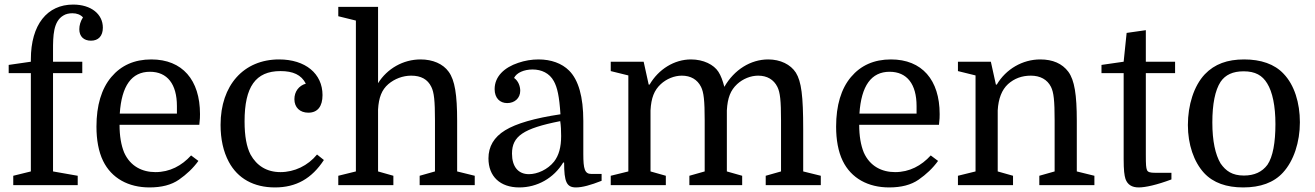

<svg xmlns="http://www.w3.org/2000/svg" viewBox="-20 -810 5753 840"><path d="M115 -490V-60L38 -41V0H320V-41L212 -60V-490H340V-540H212V-590C212 -653 213 -716 257 -742C268 -749 282 -752 297 -752C316 -752 332 -746 343 -734C332 -717 327 -699 327 -682C327 -650 347 -632 378 -632C410 -632 430 -652 430 -689C430 -748 379 -790 300 -790C187 -790 115 -703 115 -550V-540L18 -526V-490Z M852 -264C855 -291 855 -298 855 -311C855 -460 778 -550 642 -550C568 -550 510 -524 467 -473C424 -422 402 -349 402 -256C402 -199 411 -147 431 -106C468 -30 542 10 634 10C687 10 730 -1 763 -24C796 -47 825 -74 848 -106L816 -130C775 -85 723 -57 660 -57C603 -57 550 -82 523 -143C510 -175 503 -215 503 -264ZM636 -496C712 -496 754 -442 754 -346V-313H504C512 -435 556 -496 636 -496Z M1201 -550C1046 -550 945 -437 945 -264C945 -201 957 -147 981 -102C1020 -29 1090 10 1183 10C1276 10 1344 -29 1397 -110L1367 -134C1327 -85 1268 -57 1207 -57C1147 -57 1103 -85 1076 -134C1059 -167 1050 -214 1050 -279C1050 -430 1098 -499 1207 -499C1262 -499 1298 -483 1318 -444C1287 -435 1268 -409 1268 -376C1268 -340 1292 -317 1329 -317C1370 -317 1391 -345 1391 -394C1391 -488 1316 -550 1201 -550Z M1816 -41V0H2057V-41L1980 -60V-281C1980 -396 1970 -459 1943 -496C1918 -531 1873 -550 1820 -550C1744 -550 1674 -510 1634 -446V-780H1460V-739L1537 -720V-60L1460 -41V0H1701V-41L1634 -60V-331C1637 -383 1650 -417 1679 -442C1706 -465 1742 -479 1779 -479C1822 -479 1851 -463 1867 -430C1879 -406 1883 -370 1883 -283V-60Z M2117 -117C2117 -38 2168 10 2252 10C2331 10 2403 -31 2444 -99H2448C2448 -14 2459 10 2500 10C2527 10 2564 0 2612 -19V-49H2567C2538 -49 2532 -71 2532 -136V-281C2532 -386 2511 -460 2470 -501C2438 -533 2391 -550 2336 -550C2306 -550 2276 -545 2247 -535C2187 -515 2144 -476 2144 -420C2144 -381 2167 -359 2199 -359C2231 -359 2256 -380 2256 -413C2256 -432 2248 -456 2229 -469C2240 -492 2273 -506 2310 -506C2349 -506 2384 -490 2403 -455C2418 -428 2427 -389 2432 -310C2319 -293 2239 -270 2190 -240C2141 -210 2117 -169 2117 -117ZM2294 -48C2247 -48 2220 -81 2220 -138C2220 -214 2269 -248 2431 -280C2434 -260 2435 -238 2435 -215C2435 -166 2425 -130 2404 -103C2376 -68 2331 -48 2294 -48Z M2652 -41V0H2893V-41L2826 -60V-327C2829 -382 2842 -415 2871 -442C2896 -465 2930 -479 2963 -479C3002 -479 3031 -462 3047 -430C3059 -406 3063 -370 3063 -283V-60L2996 -41V0H3227V-41L3160 -60V-327C3163 -382 3176 -415 3205 -442C3230 -465 3264 -479 3297 -479C3336 -479 3365 -462 3381 -430C3393 -406 3397 -370 3397 -283V-60L3330 -41V0H3571V-41L3494 -60V-245C3494 -391 3486 -453 3462 -492C3439 -528 3394 -550 3341 -550C3264 -550 3192 -505 3149 -430C3142 -457 3134 -479 3123 -496C3103 -527 3058 -550 3003 -550C2930 -550 2861 -507 2822 -440H2818L2796 -540H2652V-499L2729 -480V-60Z M4088 -264C4091 -291 4091 -298 4091 -311C4091 -460 4014 -550 3878 -550C3804 -550 3746 -524 3703 -473C3660 -422 3638 -349 3638 -256C3638 -199 3647 -147 3667 -106C3704 -30 3778 10 3870 10C3923 10 3966 -1 3999 -24C4032 -47 4061 -74 4084 -106L4052 -130C4011 -85 3959 -57 3896 -57C3839 -57 3786 -82 3759 -143C3746 -175 3739 -215 3739 -264ZM3872 -496C3948 -496 3990 -442 3990 -346V-313H3740C3748 -435 3792 -496 3872 -496Z M4171 -41V0H4412V-41L4345 -60V-327C4348 -379 4363 -417 4390 -442C4418 -467 4451 -479 4490 -479C4531 -479 4562 -462 4578 -430C4590 -406 4594 -370 4594 -283V-60L4527 -41V0H4768V-41L4691 -60V-281C4691 -396 4681 -459 4654 -496C4627 -532 4586 -550 4531 -550C4454 -550 4381 -508 4341 -440H4337L4315 -540H4171V-499L4248 -480V-60Z M4896 -490V-114C4896 -65 4899 -43 4904 -27C4913 -2 4932 10 4962 10C4991 10 5041 -1 5105 -25V-54H5035C5011 -54 5002 -57 4998 -66C4994 -77 4993 -88 4993 -133V-490H5121V-540H4993V-678L4909 -666L4896 -540L4799 -526V-490Z M5667 -275C5667 -360 5643 -438 5596 -487C5556 -530 5496 -550 5423 -550C5350 -550 5294 -530 5251 -485C5203 -434 5177 -350 5177 -263C5177 -178 5203 -102 5248 -53C5288 -10 5346 10 5419 10C5494 10 5553 -11 5593 -55C5640 -106 5667 -188 5667 -275ZM5284 -274C5284 -355 5296 -415 5320 -452C5341 -483 5374 -498 5421 -498C5472 -498 5503 -480 5524 -445C5547 -408 5560 -347 5560 -267C5560 -187 5549 -124 5525 -89C5502 -58 5468 -42 5422 -42C5371 -42 5343 -62 5320 -95C5297 -134 5284 -193 5284 -274Z"/></svg>

Font: Domine
Style: Regular
Weight: 400
Designer: Pablo Impallari, Rodrigo Fuenzalida, Brenda Gallo
Foundry: Pablo Impallari, Rodrigo Fuenzalida, Brenda Gallo
Version: Version 2.000